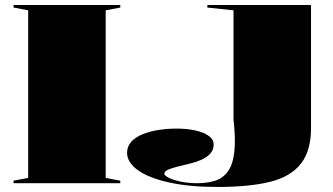

<svg xmlns="http://www.w3.org/2000/svg" viewBox="-20 -728 1325 763"><path d="M458 -708V-698L400 -687V-21L458 -10V0H34V-10L92 -21V-687L34 -698V-708ZM844 15Q735 15 654 -2.5Q573 -20 529 -51Q485 -82 485 -121Q485 -146 501.5 -164.5Q518 -183 546.5 -194.5Q575 -206 610 -211.5Q645 -217 683 -217Q723 -217 756.5 -209.5Q790 -202 809.5 -188Q829 -174 829 -154Q829 -132 815 -117Q801 -102 779 -92.5Q757 -83 731.5 -77Q706 -71 684 -65.5Q662 -60 647.5 -53.5Q633 -47 633 -37Q633 -31 650 -22Q667 -13 697 -6.5Q727 0 763 0Q803 0 834 -9.5Q865 -19 885 -46Q905 -73 911 -122.5Q917 -172 908 -254V-687L804 -698V-708H1216V-224Q1217 -131 1176.5 -78.5Q1136 -26 1053.5 -5.5Q971 15 844 15Z"/></svg>

Font: Kalnia SemiExpanded SemiBold
Style: Regular
Weight: 600
Width: 6
Designer: Frida Medrano
Foundry: Frida Medrano
Version: Version 1.105